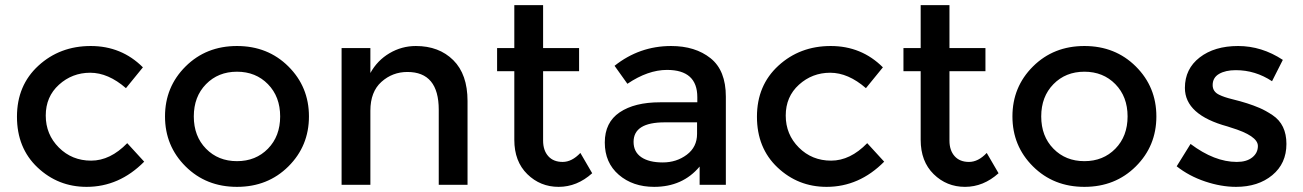

<svg xmlns="http://www.w3.org/2000/svg" viewBox="-20 -719 5071 747"><path d="M317 8Q206 8 126 -67.5Q46 -143 46 -265Q46 -387 129.5 -463.5Q213 -540 333 -540Q453 -540 536 -457L470 -376Q401 -436 331 -436Q261 -436 209.5 -389.5Q158 -343 158 -269.5Q158 -196 209 -145Q260 -94 334.5 -94Q409 -94 475 -162L541 -90Q444 8 317 8Z M781.5 -140.5Q829 -92 902 -92Q975 -92 1022.5 -140.5Q1070 -189 1070 -266Q1070 -343 1022.5 -391.5Q975 -440 902 -440Q829 -440 781.5 -391.5Q734 -343 734 -266Q734 -189 781.5 -140.5ZM1102 -71.5Q1022 8 902 8Q782 8 702 -71.5Q622 -151 622 -266Q622 -381 702 -460.5Q782 -540 902 -540Q1022 -540 1102 -460.5Q1182 -381 1182 -266Q1182 -151 1102 -71.5Z M1421 -288V0H1309V-532H1421V-435Q1448 -484 1495.5 -512Q1543 -540 1598 -540Q1688 -540 1743.5 -485Q1799 -430 1799 -326V0H1687V-292Q1687 -439 1565 -439Q1507 -439 1464 -400.5Q1421 -362 1421 -288Z M2093 -442V-172Q2093 -134 2113 -111.5Q2133 -89 2169 -89Q2205 -89 2238 -124L2284 -45Q2225 8 2153.5 8Q2082 8 2031.5 -41.5Q1981 -91 1981 -175V-442H1914V-532H1981V-699H2093V-532H2233V-442Z M2804 0H2702V-71Q2636 8 2525 8Q2442 8 2387.5 -39Q2333 -86 2333 -164.5Q2333 -243 2391 -282Q2449 -321 2548 -321H2693V-341Q2693 -447 2575 -447Q2501 -447 2421 -393L2371 -463Q2468 -540 2591 -540Q2685 -540 2744.5 -492.5Q2804 -445 2804 -343ZM2692 -198V-243H2566Q2445 -243 2445 -167Q2445 -128 2475 -107.5Q2505 -87 2558.5 -87Q2612 -87 2652 -117Q2692 -147 2692 -198Z M3196 8Q3085 8 3005 -67.5Q2925 -143 2925 -265Q2925 -387 3008.5 -463.5Q3092 -540 3212 -540Q3332 -540 3415 -457L3349 -376Q3280 -436 3210 -436Q3140 -436 3088.5 -389.5Q3037 -343 3037 -269.5Q3037 -196 3088 -145Q3139 -94 3213.5 -94Q3288 -94 3354 -162L3420 -90Q3323 8 3196 8Z M3674 -442V-172Q3674 -134 3694 -111.5Q3714 -89 3750 -89Q3786 -89 3819 -124L3865 -45Q3806 8 3734.5 8Q3663 8 3612.5 -41.5Q3562 -91 3562 -175V-442H3495V-532H3562V-699H3674V-532H3814V-442Z M4078.5 -140.5Q4126 -92 4199 -92Q4272 -92 4319.5 -140.5Q4367 -189 4367 -266Q4367 -343 4319.5 -391.5Q4272 -440 4199 -440Q4126 -440 4078.5 -391.5Q4031 -343 4031 -266Q4031 -189 4078.5 -140.5ZM4399 -71.5Q4319 8 4199 8Q4079 8 3999 -71.5Q3919 -151 3919 -266Q3919 -381 3999 -460.5Q4079 -540 4199 -540Q4319 -540 4399 -460.5Q4479 -381 4479 -266Q4479 -151 4399 -71.5Z M4789 8Q4731 8 4668.5 -13Q4606 -34 4558 -72L4612 -159Q4705 -89 4792 -89Q4830 -89 4852 -106.5Q4874 -124 4874 -151Q4874 -191 4768 -223Q4760 -226 4756 -227Q4590 -272 4590 -377Q4590 -451 4647.5 -495.5Q4705 -540 4797 -540Q4889 -540 4971 -486L4929 -403Q4864 -446 4788 -446Q4748 -446 4723 -431.5Q4698 -417 4698 -388Q4698 -362 4724 -350Q4742 -341 4774.5 -333Q4807 -325 4832 -317Q4857 -309 4880.5 -299Q4904 -289 4931 -271Q4985 -235 4985 -159Q4985 -83 4930 -37.5Q4875 8 4789 8Z"/></svg>

Font: Myanmar Khyay
Style: Regular
Weight: 400
Designer: Danh Hong
Foundry: Google Inc.
Version: Version 1.10 March 4, 2015